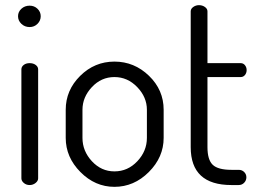

<svg xmlns="http://www.w3.org/2000/svg" viewBox="-20 -718 996 745"><path d="M50 -655C50 -643.7 54.3 -633.8 63 -625.5C71.7 -617.2 82.3 -613 95 -613C107 -613 117.2 -617.2 125.5 -625.5C133.8 -633.8 138 -643.7 138 -655C138 -666.3 133.8 -676 125.5 -684C117.2 -692 107 -696 95 -696C82.3 -696 71.7 -692 63 -684C54.3 -676 50 -666.3 50 -655ZM63 -26C63 -19.3 66.2 -13.3 72.5 -8C78.8 -2.7 86.3 0 95 0C103.7 0 111.3 -2.7 118 -8C124.7 -13.3 128 -19.3 128 -26V-449C128 -455.7 124.8 -461.3 118.5 -466C112.2 -470.7 104.3 -473 95 -473C85.7 -473 78 -470.7 72 -466C66 -461.3 63 -455.7 63 -449Z M235 -183C235 -133 254 -88.8 292 -50.5C330 -12.2 374 7 424 7C474.7 7 519.2 -12.2 557.5 -50.5C595.8 -88.8 615 -133 615 -183V-292C615 -343.3 596 -387.3 558 -424C520 -460.7 475.3 -479 424 -479C372.7 -479 328.3 -460.5 291 -423.5C253.7 -386.5 235 -342.7 235 -292ZM300 -183V-292C300 -324.7 312.2 -354 336.5 -380C360.8 -406 390 -419 424 -419C458 -419 487.5 -406 512.5 -380C537.5 -354 550 -324.7 550 -292V-183C550 -149 537.7 -118.8 513 -92.5C488.3 -66.2 458.7 -53 424 -53C390 -53 360.8 -66.2 336.5 -92.5C312.2 -118.8 300 -149 300 -183Z M720 -147C720 -49 772.7 0 878 0H906C914.7 0 921.8 -3 927.5 -9C933.2 -15 936 -22 936 -30C936 -38 933.2 -44.8 927.5 -50.5C921.8 -56.2 914.7 -59 906 -59H878C843.3 -59 819.2 -65.5 805.5 -78.5C791.8 -91.5 785 -114.3 785 -147V-419H914C920.7 -419 926.2 -421.7 930.5 -427C934.8 -432.3 937 -438.7 937 -446C937 -453.3 934.8 -459.7 930.5 -465C926.2 -470.3 920.7 -473 914 -473H785V-674C785 -680.7 781.7 -686.3 775 -691C768.3 -695.7 760.7 -698 752 -698C744 -698 736.7 -695.7 730 -691C723.3 -686.3 720 -680.7 720 -674Z"/></svg>

Font: Terminal Dosis
Style: Book
Weight: 400
Designer: EdgarTolentino, PabloImpallari, IginoMarini
Foundry: EdgarTolentino, PabloImpallari, IginoMarini
Version: Version 1.006